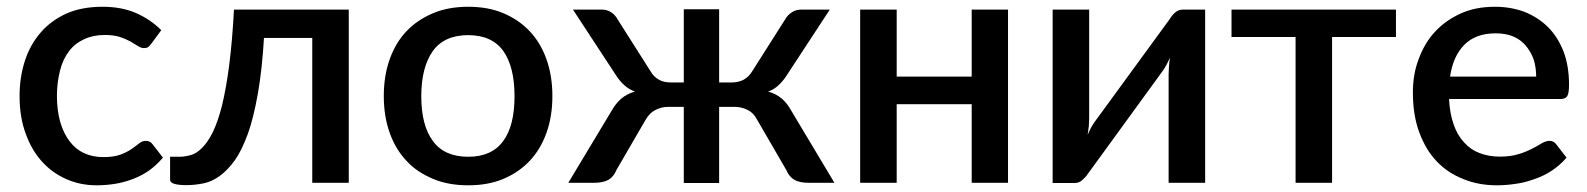

<svg xmlns="http://www.w3.org/2000/svg" viewBox="-20 -538 4671 565"><path d="M454.6 -449.2 425.8 -410.2Q420.4 -402.8 416.5 -399.9Q412.6 -396.5 403.3 -396.5Q395 -396.5 386.2 -402.3Q369.1 -412.6 363.8 -416Q347.7 -424.3 333 -429.2Q314.5 -435.1 288.1 -435.1Q253.9 -435.1 227.1 -422.4Q199.7 -409.7 183.1 -387.2Q165 -363.8 156.7 -330.6Q147.5 -294.9 147.5 -255.4Q147.5 -213.9 157.2 -179.2Q167 -145.5 184.6 -122.6Q202.1 -99.1 227.5 -87.4Q252.4 -75.7 284.2 -75.7Q314.5 -75.7 334.5 -83Q354 -90.3 367.2 -99.6Q377.9 -106.9 389.6 -116.2Q398.4 -123.5 409.2 -123.5Q421.9 -123.5 429.2 -113.3L459.5 -74.2Q440.9 -52.2 418.5 -36.1Q397.5 -21.5 371.1 -11.2Q342.3 -0.5 318.8 2.9Q292 7.3 264.6 7.3Q216.3 7.3 175.8 -10.7Q134.8 -28.3 104 -62Q73.2 -95.7 55.7 -144.5Q37.6 -192.9 37.6 -255.4Q37.6 -311.5 53.7 -360.4Q69.3 -407.7 100.6 -443.4Q130.9 -478 176.3 -498.5Q221.2 -518.1 281.7 -518.1Q337.4 -518.1 379.4 -500Q422.9 -481 454.6 -449.2Z M1006.3 -509.8V0H898.9V-426.3H756.8Q751.5 -335.4 738.8 -262.2Q725.6 -189 709.5 -144.5Q690.9 -94.2 671.4 -66.9Q650.4 -37.6 627 -20.5Q603.5 -3.4 579.1 1.5Q553.2 6.8 528.8 6.8Q480.5 6.8 480.5 -8.8V-76.7H508.3Q523.9 -76.7 542.5 -82Q559.6 -86.9 575.7 -104Q591.8 -120.1 606.4 -149.4Q621.6 -181.2 633.3 -227.5Q646 -280.3 654.3 -345.2Q663.6 -417.5 668.5 -509.8Z M1460.4 -499.5Q1505.9 -480.5 1538.1 -446.8Q1570.3 -413.1 1587.9 -364.3Q1605.5 -314.9 1605.5 -255.4Q1605.5 -195.3 1587.9 -146.5Q1570.3 -97.7 1538.1 -64Q1506.8 -30.8 1460.4 -11.2Q1416 7.3 1357.9 7.3Q1299.8 7.3 1255.4 -11.2Q1207 -31.2 1176.8 -64Q1144.5 -97.7 1127 -146.5Q1109.4 -195.3 1109.4 -255.4Q1109.4 -315.4 1127 -364.3Q1144.5 -413.1 1176.8 -446.8Q1208.5 -480 1255.4 -499.5Q1299.8 -518.1 1357.9 -518.1Q1416 -518.1 1460.4 -499.5ZM1357.9 -76.7Q1427.2 -76.7 1460.9 -123Q1494.1 -168 1494.1 -254.9Q1494.1 -341.3 1460.9 -388.2Q1427.2 -434.6 1357.9 -434.6Q1287.6 -434.6 1253.9 -388.2Q1219.7 -339.8 1219.7 -254.9Q1219.7 -168.9 1253.9 -123Q1287.6 -76.7 1357.9 -76.7Z M2309.6 -210.4 2435.5 0H2361.8Q2332.5 0 2317.9 -8.8Q2302.2 -17.6 2293.9 -37.6L2207.5 -186.5Q2197.3 -206.1 2180.2 -214.4Q2161.6 -223.6 2141.6 -223.6H2096.2V0.5H1992.2V-223.6H1947.3Q1926.3 -223.6 1908.7 -214.4Q1891.6 -205.6 1880.4 -186.5L1793.9 -37.6Q1786.1 -18.1 1770.5 -8.8Q1754.4 0 1726.6 0H1652.3L1778.8 -210.4Q1792 -233.9 1808.1 -247.6Q1825.2 -262.2 1848.6 -268.6Q1830.6 -274.9 1816.9 -287.6Q1802.7 -300.3 1791.5 -318.4L1666 -509.8H1750.5Q1766.1 -509.8 1778.3 -502Q1790.5 -494.1 1797.4 -481L1894.5 -328.1Q1903.3 -312.5 1918.5 -303.7Q1932.6 -295.4 1953.6 -295.4H1992.2V-510.7H2096.2V-295.4H2133.3Q2173.8 -295.4 2193.4 -328.1L2290.5 -481Q2296.9 -493.2 2310.5 -502Q2322.8 -509.8 2337.9 -509.8H2421.9L2296.4 -318.4Q2285.6 -300.8 2271.5 -287.6Q2257.8 -274.4 2240.2 -268.6Q2263.7 -262.2 2280.8 -247.6Q2296.9 -233.9 2309.6 -210.4Z M2839.4 -509.8H2946.3V0H2839.4V-231.4H2618.7V0H2511.2V-509.8H2618.7V-312.5H2839.4Z M3461.4 -509.8H3526.4V0H3418.9V-319.3Q3418.9 -325.7 3419.9 -342.3Q3420.9 -356 3422.9 -368.2Q3419.4 -360.8 3413.1 -348.1Q3407.2 -337.4 3402.8 -331.1L3181.2 -26.4Q3175.3 -17.1 3165 -8.3Q3155.8 0.5 3142.6 0.5H3077.6V-509.8H3185.1V-190.4Q3185.1 -183.6 3184.1 -167Q3181.6 -147.5 3180.7 -141.1Q3189 -162.1 3201.2 -179.2L3422.9 -482.9Q3429.7 -494.1 3438.5 -501.5Q3448.2 -509.8 3461.4 -509.8Z M4087.9 -509.8V-429.2H3899.9V0H3792.5V-429.2H3604V-509.8Z M4247.1 -312.5H4500.5Q4500.5 -339.4 4493.2 -362.8Q4485.4 -384.8 4470.2 -403.3Q4455.6 -420.9 4433.1 -430.7Q4411.1 -439.9 4381.3 -439.9Q4322.8 -439.9 4289.6 -406.7Q4255.9 -373 4247.1 -312.5ZM4571.8 -246.6H4244.1Q4246.1 -204.6 4257.8 -171.4Q4268.6 -140.1 4288.6 -118.7Q4308.6 -96.7 4334.5 -87.4Q4360.8 -77.1 4394 -77.1Q4425.3 -77.1 4448.7 -84.5Q4466.8 -89.4 4488.8 -100.6Q4500 -106 4517.6 -116.7Q4529.8 -123.5 4539.6 -123.5Q4552.2 -123.5 4559.6 -113.3L4589.8 -74.2Q4571.8 -52.7 4546.9 -36.1Q4524.4 -21 4496.1 -11.2Q4464.8 0 4440.4 2.9Q4412.1 7.3 4385.3 7.3Q4331.1 7.3 4287.1 -10.7Q4240.7 -28.8 4208.5 -62.5Q4176.3 -95.7 4156.7 -147.9Q4137.7 -199.2 4137.7 -265.6Q4137.7 -320.3 4154.8 -364.3Q4172.4 -412.1 4202.6 -444.3Q4232.9 -477.5 4278.8 -498.5Q4322.3 -518.1 4379.4 -518.1Q4425.8 -518.1 4466.8 -502.9Q4507.3 -486.3 4535.6 -458Q4564 -429.7 4581.1 -386.2Q4597.2 -343.8 4597.2 -288.6Q4597.2 -263.2 4591.8 -254.9Q4586.4 -246.6 4571.8 -246.6Z"/></svg>

Font: Lato-SemiBold
Style: Regular
Weight: 500
Designer: Lukasz Dziedzic with Adam Twardoch and Botio Nikoltchev
Foundry: tyPoland Lukasz Dziedzic
Version: ""